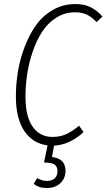

<svg xmlns="http://www.w3.org/2000/svg" viewBox="-20 -714 530 956"><path d="M355 -693.8Q399.9 -693.8 431.2 -678.2Q462.4 -662.6 490.2 -631.8L460.9 -604Q435.5 -630.4 411.6 -641.6Q387.7 -652.8 354 -652.8Q302.2 -652.8 259.8 -625.7Q217.3 -598.6 189.5 -555.4Q161.6 -512.2 142.6 -456.1Q123.5 -399.9 115.2 -343.8Q106.9 -287.6 106.9 -232.9Q106.9 -133.3 142.8 -82.8Q178.7 -32.2 241.2 -32.2Q280.3 -32.2 310.8 -46.6Q341.3 -61 374 -87.9L396 -56.2Q327.1 7.3 249 11.2L238.8 67.9Q306.2 75.2 306.2 136.2Q306.2 174.3 280.5 198.2Q254.9 222.2 212.9 222.2Q172.4 222.2 147.9 201.2L165 172.9Q190.4 187 212.9 187Q236.8 187 251.5 174.8Q266.1 162.6 266.1 138.2Q266.1 115.2 251.5 105.2Q236.8 95.2 199.2 95.2L216.8 9.8Q143.6 1 101.3 -61.5Q59.1 -124 59.1 -232.9Q59.1 -294.9 69.3 -357.7Q79.6 -420.4 103 -481.4Q126.5 -542.5 159.9 -589.4Q193.4 -636.2 243.9 -665Q294.4 -693.8 355 -693.8Z"/></svg>

Font: Fira Sans Compressed ExtraLight
Style: Italic
Weight: 250
Width: 3
Italic angle: -8°
Designer: Carrois Corporate & Edenspiekermann AG
Foundry: Carrois Corporate GbR & Edenspiekermann AG
Version: Version 4.203;PS 004.203;hotconv 1.0.88;makeotf.lib2.5.64775